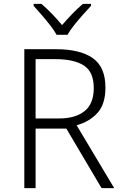

<svg xmlns="http://www.w3.org/2000/svg" viewBox="-20 -967 640 987"><path d="M105 0V-714H269Q391 -714 456.5 -668.5Q522 -623 522 -517Q522 -432 481.5 -387Q441 -342 374 -323L567 0H502L321 -306H163V0ZM283 -358Q368 -358 415 -396Q462 -434 462 -514Q462 -597 411.5 -630Q361 -663 264 -663H163V-358ZM271 -788Q259 -810 238 -837Q217 -864 194 -890.5Q171 -917 153 -937V-947H193Q220 -924 248 -895Q276 -866 299 -838Q323 -866 351 -895Q379 -924 406 -947H448V-937Q429 -917 405.5 -890.5Q382 -864 360.5 -837Q339 -810 327 -788Z"/></svg>

Font: Noto Sans Mono Light
Style: Regular
Weight: 300
Designer: Monotype Design Team
Foundry: Monotype Imaging Inc.
Version: Version 2.014; ttfautohint (v1.8.4.7-5d5b)